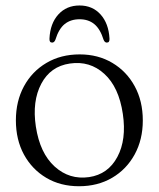

<svg xmlns="http://www.w3.org/2000/svg" viewBox="-20 -652 565 683"><path d="M263.5 -458.5Q329 -458.5 379.8 -428.2Q430.5 -398 459.2 -345.2Q488 -292.5 488 -223.5Q488 -155.5 459 -102.5Q430 -49.5 378.8 -19.5Q327.5 10.5 261 10.5Q195 10.5 144.5 -19.5Q94 -49.5 65.2 -102.2Q36.5 -155 36.5 -224Q36.5 -292 65.2 -345Q94 -398 145.2 -428.2Q196.5 -458.5 263.5 -458.5ZM297 -22Q364.5 -32 397.5 -93.8Q430.5 -155.5 417 -246.5Q403 -342 351.2 -389.2Q299.5 -436.5 228.5 -426Q159.5 -416 126.8 -354Q94 -292 107.5 -202Q122 -107 174.5 -59.5Q227 -12 297 -22ZM263 -583.5Q231.5 -583.5 210.2 -566.5Q189 -549.5 177 -510.5Q173 -500.5 165.5 -500.5Q155 -500.5 156 -515Q158.5 -568.5 187.5 -600.5Q216.5 -632.5 263 -632.5Q309 -632.5 337.8 -600.5Q366.5 -568.5 369.5 -515Q370.5 -500.5 360 -500.5Q352.5 -500.5 348.5 -510.5Q336.5 -549 315.5 -566.2Q294.5 -583.5 263 -583.5Z"/></svg>

Font: Fraunces 72pt S050 Light
Style: Regular
Weight: 300
Version: Version 1.000; ttfautohint (v1.8.3)